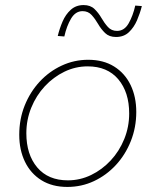

<svg xmlns="http://www.w3.org/2000/svg" viewBox="-20 -726 640 758"><path d="M246 12Q186 12 143.5 -14.5Q101 -41 78.5 -87.5Q56 -134 56 -194Q56 -256 77.5 -309.5Q99 -363 136.5 -403.5Q174 -444 223.5 -467Q273 -490 328 -490Q388 -490 430.5 -463.5Q473 -437 495.5 -390.5Q518 -344 518 -284Q518 -223 496.5 -169Q475 -115 437.5 -74.5Q400 -34 351 -11Q302 12 246 12ZM248 -14Q296 -14 339.5 -35Q383 -56 417 -92.5Q451 -129 470.5 -177Q490 -225 490 -278Q490 -362 447 -413Q404 -464 326 -464Q278 -464 234.5 -443Q191 -422 157 -385.5Q123 -349 103.5 -301Q84 -253 84 -200Q84 -116 127 -65Q170 -14 248 -14ZM438 -580Q411 -580 395 -595.5Q379 -611 367.5 -631Q356 -651 342 -666.5Q328 -682 306 -682Q278 -682 260.5 -652.5Q243 -623 234 -582L208 -584Q215 -613 227 -641Q239 -669 259.5 -687.5Q280 -706 310 -706Q337 -706 353 -690.5Q369 -675 380.5 -655Q392 -635 406 -619.5Q420 -604 442 -604Q471 -604 488 -634Q505 -664 514 -704L540 -702Q533 -674 521 -646Q509 -618 489 -599Q469 -580 438 -580Z"/></svg>

Font: Source Code Pro ExtraLight ExtraLight
Style: Italic
Weight: 250
Italic angle: -11°
Monospace: yes
Version: Version 1.016;hotconv 1.0.116;makeotfexe 2.5.65601